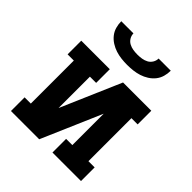

<svg xmlns="http://www.w3.org/2000/svg" viewBox="-202 -872 1004 1004"><g transform="rotate(45 300.0 -370.0)"><path d="M41 0V-101H87V-419H41V-520H252V-419H206V-187L350 -520H559V-419H513V-101H559V0H348V-101H394V-333L250 0ZM300 -600Q278 -600 256.5 -602.5Q235 -605 214.5 -611.5Q194 -618 175 -630Q156 -642 142.5 -659Q129 -676 123 -697Q117 -718 117 -740H207Q207 -724 215.5 -710Q224 -696 238 -688.5Q252 -681 268 -678.5Q284 -676 300 -676Q316 -676 332 -678.5Q348 -681 362 -688.5Q376 -696 384.5 -710Q393 -724 393 -740H483Q483 -718 477 -697Q471 -676 457.5 -659Q444 -642 425 -630Q406 -618 385.5 -611.5Q365 -605 343.5 -602.5Q322 -600 300 -600Z"/></g></svg>

Font: Iosevka Plex Etoile
Style: Bold
Weight: 700
Designer: Belleve Invis
Foundry: Belleve Invis
Version: Version 25.1.1; ttfautohint (v1.8.4)